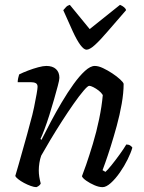

<svg xmlns="http://www.w3.org/2000/svg" viewBox="-20 -772 595 792"><path d="M130 0Q121 0 107 -5Q93 -10 79 -17.5Q65 -25 55 -33Q45 -41 43 -46Q48 -61 57 -94Q66 -127 79 -172Q92 -217 105 -267Q114 -298 120.5 -329.5Q127 -361 131 -384Q135 -407 135 -414Q135 -425 127.5 -429Q120 -433 107 -433H53Q53 -441 55 -450Q57 -459 59 -465Q75 -473 96 -481Q117 -489 137.5 -494.5Q158 -500 171 -500Q197 -500 211 -487Q225 -474 225 -451Q225 -442 218.5 -418Q212 -394 203 -362Q194 -330 183.5 -297Q173 -264 163 -237.5Q153 -211 147 -199L151 -195Q168 -229 189.5 -269.5Q211 -310 235 -350.5Q259 -391 283.5 -425Q308 -459 330.5 -479.5Q353 -500 371 -500Q386 -500 405 -491Q424 -482 443 -469.5Q462 -457 475.5 -444.5Q489 -432 490 -426Q490 -389 482 -343.5Q474 -298 461.5 -252.5Q449 -207 436.5 -167.5Q424 -128 414.5 -101.5Q405 -75 403 -70L415 -63Q425 -72 441 -92Q457 -112 474 -135.5Q491 -159 501 -176Q511 -176 517.5 -171.5Q524 -167 526 -163Q520 -142 506.5 -114.5Q493 -87 474.5 -60.5Q456 -34 437 -17Q418 0 403 0Q388 0 369.5 -8Q351 -16 336 -26.5Q321 -37 318 -45Q323 -57 335.5 -93Q348 -129 363 -178.5Q378 -228 389 -281Q400 -334 404 -380Q398 -390 387 -398.5Q376 -407 365 -412.5Q354 -418 348 -418Q342 -418 324.5 -397.5Q307 -377 283.5 -343.5Q260 -310 235 -271Q210 -232 187.5 -194.5Q165 -157 150 -130Q145 -116 142.5 -100Q140 -84 140 -69Q140 -56 142 -43Q144 -30 148 -15Q147 -12 142.5 -7.5Q138 -3 130 0ZM337 -567Q326 -567 311.5 -586.5Q297 -606 280 -643Q263 -680 241 -730Q247 -737 252.5 -743Q258 -749 268 -752L350 -652L475 -752Q485 -748 492 -742Q499 -736 500 -730Q457 -681 425.5 -644Q394 -607 372 -587Q350 -567 337 -567Z"/></svg>

Font: Texturina Medium 12pt
Style: Italic
Weight: 400
Italic angle: -11°
Version: Version 1.002